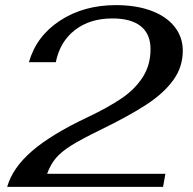

<svg xmlns="http://www.w3.org/2000/svg" viewBox="-20 -730 753 750"><path d="M322 -272Q402 -310 454.5 -345.5Q507 -381 537.5 -428.5Q568 -476 568 -538Q568 -597 530 -627.5Q492 -658 419 -658Q331 -658 272.5 -612.5Q214 -567 198 -487H93Q122 -589 214.5 -649.5Q307 -710 433 -710Q512 -710 571 -688Q630 -666 662 -625.5Q694 -585 694 -532Q694 -468 656.5 -416.5Q619 -365 550.5 -320.5Q482 -276 371 -222Q297 -186 258 -161.5Q219 -137 198 -112Q177 -87 164 -51H626L617 0H8Q29 -74 104.5 -139.5Q180 -205 322 -272Z"/></svg>

Font: Fahkwang Medium
Style: Italic
Weight: 500
Italic angle: -10°
Version: Version 1.000; ttfautohint (v1.6)